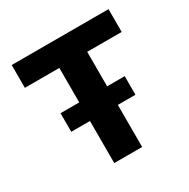

<svg xmlns="http://www.w3.org/2000/svg" viewBox="-158 -841 967 984"><g transform="rotate(-30 325.0 -349.0)"><path d="M242 0V-563H38V-698H611V-563H407V0ZM131.3 -249V-359H511.1V-249Z"/></g></svg>

Font: Azeret Mono
Style: Bold
Weight: 700
Designer: Martin Vácha
Foundry: Displaay
Version: Version 1.002